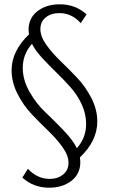

<svg xmlns="http://www.w3.org/2000/svg" viewBox="-20 -678 537 894"><path d="M433 -112Q433 -22 352 55Q354 69 354 77Q354 132 312.5 164Q271 196 209 196Q136 196 84 149L110 108Q154 155 211 155Q249 155 274 134.5Q299 114 299 80Q299 46 271.5 7.5Q244 -31 205 -68.5Q166 -106 127.5 -146.5Q89 -187 61.5 -241Q34 -295 34 -351Q34 -440 115 -518Q113 -532 113 -539Q113 -594 154.5 -626Q196 -658 258 -658Q332 -658 383 -611L356 -570Q315 -617 256 -617Q218 -617 193 -597Q168 -577 168 -542Q168 -508 195.5 -469.5Q223 -431 261.5 -394Q300 -357 339 -316Q378 -275 405.5 -221.5Q433 -168 433 -112ZM86 -362Q86 -305 118 -249.5Q150 -194 190 -156.5Q230 -119 275 -72Q320 -25 338 12Q381 -37 381 -100Q381 -147 361 -191Q341 -235 309 -271Q277 -307 243.5 -339.5Q210 -372 177 -407.5Q144 -443 129 -474Q86 -426 86 -362Z"/></svg>

Font: EauTestText Semilight
Style: Italic
Weight: 300
Italic angle: -12°
Designer: Christian Thalmann (Catharsis Fonts)
Version: Version 0.001;PS 000.001;hotconv 1.0.88;makeotf.lib2.5.64775